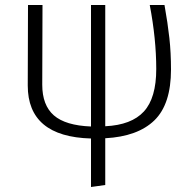

<svg xmlns="http://www.w3.org/2000/svg" viewBox="-20 -543 785 768"><path d="M401 10V197L344 205V11Q91 4 91 -201L92 -523H150L149 -204Q149 -122 195.5 -81.5Q242 -41 344 -37V-523H401V-38Q506 -43 555.5 -97Q605 -151 605 -267Q605 -387 579 -523H638Q651 -450 657.5 -391Q664 -332 664 -265Q664 -126 597.5 -61.5Q531 3 401 10Z"/></svg>

Font: Fira Sans Light
Style: Regular
Weight: 300
Designer: bBox Type GmbH & Carrois Corporate GbR & Edenspiekermann AG
Foundry: bBox Type GmbH & Carrois Corporate GbR & Edenspiekermann AG
Version: Version 4.301